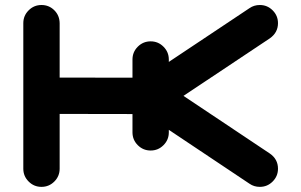

<svg xmlns="http://www.w3.org/2000/svg" viewBox="-20 -728 1174 748"><path d="M637.7 -222.2V-212.4Q637.7 -183.1 616.9 -162.4Q596.2 -141.6 566.9 -141.6Q537.6 -141.6 516.8 -162.4Q496.1 -183.1 496.1 -212.4V-283.7L212.4 -284.2V-70.8Q212.4 -41.5 191.7 -20.8Q170.9 0 141.6 0Q112.3 0 91.6 -20.8Q70.8 -41.5 70.8 -70.8V-637.7Q70.8 -667 91.6 -687.7Q112.3 -708.5 141.6 -708.5Q170.9 -708.5 191.4 -688.2Q211.9 -668 212.4 -637.7V-425.8L496.1 -425.3V-496.1Q496.1 -525.4 516.8 -546.1Q537.6 -566.9 566.9 -566.9Q596.2 -566.9 616.9 -546.1Q637.7 -525.4 637.7 -496.1V-486.8L952.1 -696.3Q969.7 -708.5 992.2 -708.5Q1021.5 -708.5 1042.2 -687.7Q1063 -667 1063 -637.7Q1063 -601.1 1031.2 -578.6L694.8 -354.5L1031.2 -129.9Q1063 -107.9 1063 -70.8Q1063 -41.5 1042.2 -20.8Q1021.5 0 992.2 0Q969.7 0 952.1 -12.2Z"/></svg>

Font: Robtronika
Style: Regular
Weight: 400
Designer: GGBot
Version: 1.00